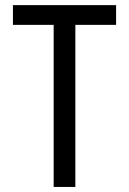

<svg xmlns="http://www.w3.org/2000/svg" viewBox="-20 -740 511 760"><path d="M192.4 0V-658.2H278.3V0ZM31.2 -641.6V-719.7H439.5V-641.6Z"/></svg>

Font: Reddit Sans Condensed
Style: Regular
Weight: 400
Designer: Stephen Hutchings
Foundry: Reddit
Version: Version 1.014